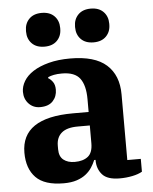

<svg xmlns="http://www.w3.org/2000/svg" viewBox="-54 -793 678 850"><g transform="rotate(-5 285.5 -368.0)"><path d="M195 12Q110 12 71.5 -27.5Q33 -67 33 -138Q33 -293 262 -293H332V-350Q332 -411 309 -442Q286 -473 229 -473Q208 -473 193 -470Q178 -467 167 -462V-457Q177 -452 186.5 -439Q196 -426 196 -404Q196 -374 177 -353.5Q158 -333 120 -333Q90 -333 70 -354Q50 -375 50 -407Q50 -431 64 -454.5Q78 -478 106 -496Q134 -514 175.5 -525Q217 -536 271 -536Q380 -536 432 -489.5Q484 -443 484 -358V-66H544V-9Q527 1 500 6.5Q473 12 444 12Q389 12 366.5 -13.5Q344 -39 344 -77V-79H338Q331 -62 320.5 -46Q310 -30 293.5 -17Q277 -4 253 4Q229 12 195 12ZM252 -78Q289 -78 310.5 -95Q332 -112 332 -154V-233H278Q230 -233 206.5 -213Q183 -193 183 -156V-140Q183 -108 202 -93Q221 -78 252 -78ZM163 -598Q127 -598 107 -618.5Q87 -639 87 -671V-675Q87 -707 107 -727.5Q127 -748 163 -748Q199 -748 219 -727.5Q239 -707 239 -675V-671Q239 -639 219 -618.5Q199 -598 163 -598ZM381 -598Q345 -598 325 -618.5Q305 -639 305 -671V-675Q305 -707 325 -727.5Q345 -748 381 -748Q417 -748 437 -727.5Q457 -707 457 -675V-671Q457 -639 437 -618.5Q417 -598 381 -598Z"/></g></svg>

Font: IBM Plex Serif
Style: Bold
Weight: 700
Designer: Mike Abbink, Paul van der Laan, Pieter van Rosmalen
Foundry: Bold Monday
Version: Version 2.008